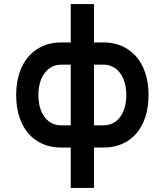

<svg xmlns="http://www.w3.org/2000/svg" viewBox="-20 -730 815 950"><path d="M330 200H445V0H494C622 0 715 -93 715 -260C715 -428 619 -520 494 -520H445V-710H330V-520H281C156 -520 60 -428 60 -260C60 -93 153 0 281 0H330ZM170 -260C170 -355 220 -410 281 -410H330V-110H281C221 -110 170 -161 170 -260ZM445 -110V-410H494C555 -410 605 -355 605 -260C605 -161 554 -110 494 -110Z"/></svg>

Font: Grotesk 03
Style: Bold
Weight: 500
Designer: Frank Adebiaye, contributions by Jérémy Landes, Ariel Martín Pérez
Foundry: Velvetyne Type Foundry
Version: Version 3.000;Glyphs 3.1.2 (3150)